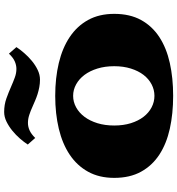

<svg xmlns="http://www.w3.org/2000/svg" viewBox="16 -866 869 942"><g transform="rotate(-90 451.0 -395.5)"><path d="M212.4 -694.3Q224.1 -712.4 241.7 -732.7Q259.3 -752.9 280.3 -770Q301.3 -787.1 324.7 -798.6Q348.1 -810.1 372.1 -810.1Q407.7 -810.1 438.5 -799.1Q469.2 -788.1 496.6 -775.9Q520 -765.6 541.3 -757.8Q562.5 -750 583.5 -750Q602.1 -750 620.4 -758.1Q638.7 -766.1 658.2 -786.6L690.4 -750Q678.7 -731.9 661.1 -711.7Q643.6 -691.4 622.6 -674.1Q601.6 -656.7 578.1 -645.5Q554.7 -634.3 530.8 -634.3Q511.7 -634.3 493.9 -637.7Q476.1 -641.1 459.7 -646.2Q443.4 -651.4 428.2 -658Q413.1 -664.6 398.4 -670.9Q377 -680.7 357.4 -687Q337.9 -693.4 318.4 -693.4Q299.8 -693.4 281.7 -685.3Q263.7 -677.2 244.6 -657.7ZM48.8 -270Q48.8 -343.8 78.9 -398.2Q108.9 -452.6 162.6 -488.5Q216.3 -524.4 290 -542Q363.8 -559.6 451.2 -559.6Q538.6 -559.6 612.3 -542Q686 -524.4 739.7 -488.5Q793.5 -452.6 823.5 -398.2Q853.5 -343.8 853.5 -270Q853.5 -193.4 823.5 -138.7Q793.5 -84 739.7 -48.8Q686 -13.7 612.3 2.7Q538.6 19 451.2 19Q363.8 19 290 2.7Q216.3 -13.7 162.6 -48.8Q108.9 -84 78.9 -138.7Q48.8 -193.4 48.8 -270ZM305.7 -270Q305.7 -225.1 317.1 -188.5Q328.6 -151.9 348.4 -126.2Q368.2 -100.6 394.8 -86.7Q421.4 -72.8 451.2 -72.8Q481 -72.8 507.6 -86.7Q534.2 -100.6 554 -126.2Q573.7 -151.9 585.2 -188.5Q596.7 -225.1 596.7 -270Q596.7 -315.4 585.2 -352.5Q573.7 -389.6 554 -416Q534.2 -442.4 507.6 -457Q481 -471.7 451.2 -471.7Q421.4 -471.7 394.8 -457Q368.2 -442.4 348.4 -416Q328.6 -389.6 317.1 -352.5Q305.7 -315.4 305.7 -270Z"/></g></svg>

Font: Goblin One
Style: Regular
Weight: 400
Designer: Riccardo De Franceschi
Foundry: Sorkin Type Co.
Version: Version 1.001